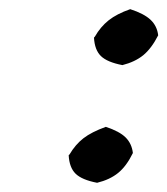

<svg xmlns="http://www.w3.org/2000/svg" viewBox="-20 -436 365 419"><path d="M185.1 -354 187 -356Q199.2 -377.4 217 -391.6Q234.9 -405.8 264.2 -416Q294.4 -406.2 308.6 -392.8Q322.8 -379.4 325.2 -358.9Q310.5 -330.1 292.5 -315.4Q274.4 -300.8 247.1 -293.9Q213.9 -300.3 200.2 -313.7Q186.5 -327.1 185.1 -354ZM129.9 -97.2 131.8 -99.1Q144.5 -120.6 162.1 -134.3Q179.7 -147.9 210.9 -159.2Q240.7 -149.4 254.2 -136Q267.6 -122.6 270 -102.1Q255.9 -73.2 237.8 -58.6Q219.7 -43.9 191.9 -37.1Q158.7 -43.5 145 -56.9Q131.3 -70.3 129.9 -97.2Z"/></svg>

Font: Linear Smooth
Style: Bold Italic
Weight: 700
Designer: Philipp H. Poll, Flanker
Foundry: Philipp H. Poll, reworked by Flanker
Version: Version 1.061 | FøM Fix